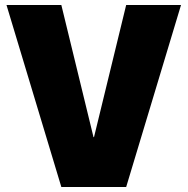

<svg xmlns="http://www.w3.org/2000/svg" viewBox="-20 -750 752 770"><path d="M6 -730H226L355 -200H357L486 -730H706L486 0H226Z"/></svg>

Font: Enso Black
Style: Regular
Weight: 900
Designer: Coji Morishita
Foundry: UNDERFOREST DESIGN
Version: Version 1.000